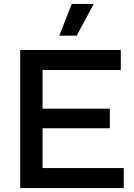

<svg xmlns="http://www.w3.org/2000/svg" viewBox="-20 -959 684 979"><path d="M282 -777 346 -939H458L371 -777ZM611 0H83V-704H596V-602H197V-405H540V-305H197V-102H611Z"/></svg>

Font: CBA Beacon Sans Bold
Style: Regular
Weight: 700
Designer: Wei Huang
Foundry: Wei Huang
Version: Version 1.002